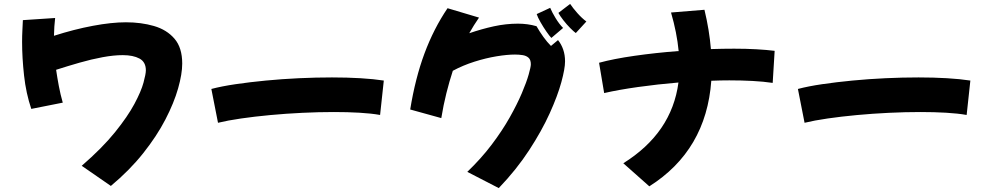

<svg xmlns="http://www.w3.org/2000/svg" viewBox="-20 -879 5040 982"><path d="M140 -322Q113 -402 103 -493Q93 -584 93 -665Q93 -696 94.5 -723.5Q96 -751 97 -776L262 -787Q257 -745 256 -696Q359 -729 455 -747Q551 -765 624 -765Q702 -765 767.5 -746Q833 -727 872.5 -681Q912 -635 912 -554Q912 -501 891 -427Q870 -353 826 -268Q782 -183 712.5 -95.5Q643 -8 547 72L398 -31Q503 -122 568 -202.5Q633 -283 667.5 -347.5Q702 -412 714 -456.5Q726 -501 726 -519Q726 -562 693.5 -579.5Q661 -597 608 -597Q562 -597 505 -586.5Q448 -576 387 -558.5Q326 -541 267 -522Q273 -481 281 -438.5Q289 -396 301 -354Z M1095 -251 1061 -424Q1114 -438 1185.5 -448.5Q1257 -459 1340 -467Q1423 -475 1509.5 -479Q1596 -483 1678 -483Q1755 -483 1823 -479Q1891 -475 1943 -467L1924 -291Q1879 -299 1818.5 -302.5Q1758 -306 1688 -306Q1610 -306 1526.5 -302Q1443 -298 1362.5 -290.5Q1282 -283 1213 -273Q1144 -263 1095 -251Z M2925 -710Q2915 -717 2896.5 -735.5Q2878 -754 2861 -776Q2844 -798 2836 -813L2896 -859Q2910 -838 2933 -812Q2956 -786 2979 -769ZM2800 -685Q2791 -694 2775 -717Q2759 -740 2744.5 -765.5Q2730 -791 2725 -807L2794 -839Q2803 -817 2821.5 -786.5Q2840 -756 2860 -736ZM2078 -319Q2104 -479 2151 -605.5Q2198 -732 2269 -837L2430 -789Q2403 -750 2380 -709Q2444 -731 2506 -744.5Q2568 -758 2629 -758Q2679 -758 2724 -745Q2740 -717 2759 -690.5Q2778 -664 2798 -644L2834 -674Q2851 -653 2860.5 -625.5Q2870 -598 2870 -565Q2870 -528 2851 -458.5Q2832 -389 2791.5 -299.5Q2751 -210 2686.5 -111Q2622 -12 2531 83L2370 0Q2441 -68 2495 -139.5Q2549 -211 2587 -278.5Q2625 -346 2649 -402.5Q2673 -459 2684 -498Q2695 -537 2695 -550Q2695 -573 2683.5 -583.5Q2672 -594 2653.5 -597Q2635 -600 2614 -600Q2574 -600 2519.5 -591Q2465 -582 2406.5 -563.5Q2348 -545 2296 -517Q2278 -462 2263 -402Q2248 -342 2237 -275Z M3301 74 3168 -44Q3416 -199 3450 -457Q3343 -448 3243.5 -434Q3144 -420 3070 -403L3044 -558Q3117 -578 3225 -593.5Q3333 -609 3451 -618Q3442 -712 3412 -815L3583 -829Q3608 -725 3616 -628Q3678 -630 3735 -630Q3796 -630 3849 -627Q3902 -624 3942 -619L3932 -455Q3885 -462 3828.5 -465Q3772 -468 3710 -468Q3665 -468 3618 -466Q3592 -110 3301 74Z M4095 -251 4061 -424Q4114 -438 4185.5 -448.5Q4257 -459 4340 -467Q4423 -475 4509.5 -479Q4596 -483 4678 -483Q4755 -483 4823 -479Q4891 -475 4943 -467L4924 -291Q4879 -299 4818.5 -302.5Q4758 -306 4688 -306Q4610 -306 4526.5 -302Q4443 -298 4362.5 -290.5Q4282 -283 4213 -273Q4144 -263 4095 -251Z"/></svg>

Font: Mochiy Pop One
Style: Regular
Weight: 400
Designer: FONTDASU
Foundry: FONTDASU / Google Inc. / Adobe
Version: Version 2.000